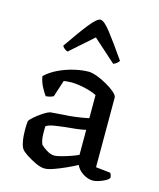

<svg xmlns="http://www.w3.org/2000/svg" viewBox="-114 -837 764 922"><g transform="rotate(15 268.5 -376.0)"><path d="M195 4Q176 4 150.5 -8Q125 -20 103 -34.5Q81 -49 75 -58Q67 -68 62 -93.5Q57 -119 57 -151Q57 -175 59 -194Q61 -201 78.5 -216.5Q96 -232 118 -246.5Q140 -261 154 -264Q162 -265 179.5 -266Q197 -267 219 -269Q247 -270 280 -274.5Q313 -279 341 -285V-400Q315 -413 278.5 -421Q242 -429 213 -429Q203 -429 193.5 -428Q184 -427 176 -426L149 -343Q145 -341 136.5 -337.5Q128 -334 111 -333Q102 -345 89 -369Q76 -393 71 -422Q97 -447 134 -464.5Q171 -482 210 -491Q249 -500 281 -500Q297 -500 322 -491Q347 -482 372.5 -467.5Q398 -453 415.5 -438Q433 -423 433 -412V-66L506 -58Q508 -55 510.5 -48.5Q513 -42 513 -34Q507 -25 492.5 -17.5Q478 -10 462 -5Q446 0 435 0Q409 0 384.5 -16Q360 -32 350 -55Q326 -42 296 -28.5Q266 -15 239 -5.5Q212 4 195 4ZM225 -68Q236 -68 258.5 -74Q281 -80 304 -88Q327 -96 341 -103V-227Q318 -222 292 -219Q266 -216 242 -214Q214 -211 186.5 -206.5Q159 -202 147 -193Q146 -174 147 -148.5Q148 -123 156 -104Q165 -94 185.5 -81Q206 -68 225 -68ZM157 -567Q146 -571 139 -577.5Q132 -584 130 -589Q184 -668 219 -712Q254 -756 271 -756Q289 -756 323.5 -711.5Q358 -667 412 -589Q409 -584 402 -577.5Q395 -571 384 -567L271 -668Z"/></g></svg>

Font: Texturina
Style: Regular
Weight: 400
Designer: Guillermo Torres Carreño
Foundry: Omnibus-Type
Version: Version 1.002; ttfautohint (v1.8.3)